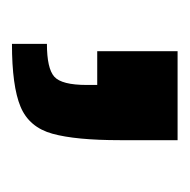

<svg xmlns="http://www.w3.org/2000/svg" viewBox="-18 -152 310 313"><g transform="rotate(90 136.5 4.0)"><path d="M52 139V82Q92 82 105.5 70Q119 58 119 17V0H64V-131H209V-37Q209 35 198.5 73Q188 111 154.5 125Q121 139 52 139Z"/></g></svg>

Font: Saira SemiBold
Style: Regular
Weight: 600
Designer: Hector Gatti with collaboration of the Omnibus-Type team
Foundry: Omnibus-Type
Version: Version 1.100; ttfautohint (v1.8.3)